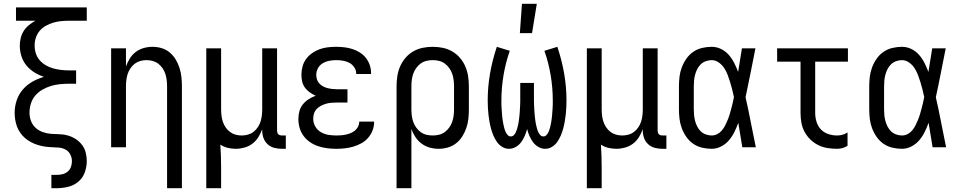

<svg xmlns="http://www.w3.org/2000/svg" viewBox="-20 -774 5040 1009"><path d="M250 215V145H279Q295 145 310 141Q325 137 336.5 127Q348 117 353 102.5Q358 88 358 73Q358 54 349 37Q340 20 323.5 11.5Q307 3 288 1.5Q269 0 250.5 -0.5Q232 -1 213.5 -4Q195 -7 177.5 -12.5Q160 -18 143 -27Q126 -36 112 -48Q98 -60 87 -75.5Q76 -91 69.5 -108.5Q63 -126 60 -144.5Q57 -163 57 -181Q57 -214 67.5 -246Q78 -278 99.5 -303Q121 -328 150 -344.5Q179 -361 211 -370Q184 -379 160 -394Q136 -409 118.5 -430.5Q101 -452 92.5 -479Q84 -506 84 -534Q84 -554 89 -574.5Q94 -595 105 -612Q116 -629 132 -642Q148 -655 166 -665H64V-735H436V-665H343Q322 -665 301 -663Q280 -661 260 -655Q240 -649 221 -638.5Q202 -628 188.5 -612Q175 -596 168.5 -576Q162 -556 162 -535Q162 -513 168.5 -493Q175 -473 189 -457Q203 -441 221.5 -430.5Q240 -420 260 -414.5Q280 -409 301 -406.5Q322 -404 343 -404H380V-334H343Q319 -334 294.5 -331.5Q270 -329 247 -322Q224 -315 202.5 -302.5Q181 -290 165.5 -272Q150 -254 142.5 -230Q135 -206 135 -182Q135 -159 143 -138Q151 -117 167.5 -102Q184 -87 206 -79.5Q228 -72 250 -70.5Q272 -69 294.5 -68.5Q317 -68 338.5 -61.5Q360 -55 379 -42.5Q398 -30 411.5 -12Q425 6 430.5 28Q436 50 436 72Q436 103 425.5 132Q415 161 392 180.5Q369 200 339 207.5Q309 215 279 215Z M858 215V-320Q858 -337 856 -353.5Q854 -370 849 -385.5Q844 -401 834.5 -415Q825 -429 812 -439Q799 -449 783 -453.5Q767 -458 750 -458Q733 -458 717 -453.5Q701 -449 688 -439Q675 -429 665.5 -415Q656 -401 651 -385.5Q646 -370 644 -353.5Q642 -337 642 -320V0H564V-520H642V-425Q650 -447 662.5 -467Q675 -487 693.5 -501Q712 -515 735 -521.5Q758 -528 781 -528Q806 -528 829.5 -521Q853 -514 872 -498Q891 -482 903.5 -461Q916 -440 923.5 -416.5Q931 -393 933.5 -368.5Q936 -344 936 -320V215Z M1064 215V-520H1142V-200Q1142 -183 1144 -166.5Q1146 -150 1151 -134.5Q1156 -119 1165.5 -105Q1175 -91 1188 -81Q1201 -71 1217 -66.5Q1233 -62 1250 -62Q1267 -62 1283 -66.5Q1299 -71 1312 -81Q1325 -91 1334.5 -105Q1344 -119 1349 -134.5Q1354 -150 1356 -166.5Q1358 -183 1358 -200V-520H1436V-87Q1436 -82 1437.5 -77Q1439 -72 1442.5 -68.5Q1446 -65 1451 -63.5Q1456 -62 1461 -62H1482V8H1461Q1441 8 1421.5 3Q1402 -2 1387 -15.5Q1372 -29 1365 -48Q1358 -67 1358 -87V-95Q1350 -73 1337.5 -53Q1325 -33 1306.5 -19Q1288 -5 1265 1.5Q1242 8 1219 8Q1198 8 1177 3Q1156 -2 1138 -14Q1140 16 1141 46.5Q1142 77 1142 107V215Z M1747 8Q1723 8 1699.5 5Q1676 2 1653 -5.5Q1630 -13 1610 -26.5Q1590 -40 1575.5 -59.5Q1561 -79 1554.5 -102Q1548 -125 1548 -149Q1548 -170 1553.5 -190Q1559 -210 1572 -226Q1585 -242 1602.5 -253Q1620 -264 1639 -271Q1623 -278 1608 -288.5Q1593 -299 1582.5 -313.5Q1572 -328 1568 -345.5Q1564 -363 1564 -381Q1564 -403 1570 -425Q1576 -447 1589 -464.5Q1602 -482 1620.5 -495Q1639 -508 1660 -515.5Q1681 -523 1703 -525.5Q1725 -528 1747 -528Q1768 -528 1789.5 -525.5Q1811 -523 1831.5 -516.5Q1852 -510 1870.5 -498.5Q1889 -487 1902.5 -470Q1916 -453 1923 -432.5Q1930 -412 1930 -390V-385H1852V-388Q1852 -405 1841.5 -420.5Q1831 -436 1815.5 -444Q1800 -452 1782.5 -455Q1765 -458 1747 -458Q1729 -458 1710.5 -454.5Q1692 -451 1676 -441.5Q1660 -432 1651 -415.5Q1642 -399 1642 -380Q1642 -368 1646 -356Q1650 -344 1658.5 -335Q1667 -326 1678 -320Q1689 -314 1701 -311Q1713 -308 1725.5 -306.5Q1738 -305 1750 -305H1806V-235H1750Q1736 -235 1722 -234Q1708 -233 1694 -229Q1680 -225 1667.5 -218.5Q1655 -212 1645 -202Q1635 -192 1630.5 -178.5Q1626 -165 1626 -150Q1626 -129 1636.5 -110Q1647 -91 1665.5 -80Q1684 -69 1705 -65.5Q1726 -62 1747 -62Q1760 -62 1773 -63Q1786 -64 1799 -67Q1812 -70 1824 -75Q1836 -80 1846 -88.5Q1856 -97 1862 -109Q1868 -121 1868 -134V-135H1946V-132Q1946 -109 1937.5 -87.5Q1929 -66 1914 -49Q1899 -32 1879 -21Q1859 -10 1837 -3.5Q1815 3 1792.5 5.5Q1770 8 1747 8Z M2064 215V-320Q2064 -347 2068 -373.5Q2072 -400 2082.5 -424.5Q2093 -449 2110.5 -469.5Q2128 -490 2151 -503.5Q2174 -517 2200.5 -522.5Q2227 -528 2254 -528Q2281 -528 2307.5 -522.5Q2334 -517 2357 -503.5Q2380 -490 2397.5 -469.5Q2415 -449 2425.5 -424.5Q2436 -400 2440 -373.5Q2444 -347 2444 -320V-200Q2444 -175 2441.5 -150.5Q2439 -126 2431 -102.5Q2423 -79 2410 -58Q2397 -37 2377.5 -21.5Q2358 -6 2334 1Q2310 8 2285 8Q2261 8 2238 1.5Q2215 -5 2196 -19Q2177 -33 2163.5 -53Q2150 -73 2142 -96V215ZM2254 -62Q2271 -62 2287.5 -66Q2304 -70 2317.5 -80Q2331 -90 2341 -104Q2351 -118 2356.5 -134Q2362 -150 2364 -166.5Q2366 -183 2366 -200V-320Q2366 -337 2364 -353.5Q2362 -370 2356.5 -386Q2351 -402 2341 -416Q2331 -430 2317.5 -440Q2304 -450 2287.5 -454Q2271 -458 2254 -458Q2237 -458 2220.5 -454Q2204 -450 2190.5 -440Q2177 -430 2167 -416Q2157 -402 2151.5 -386Q2146 -370 2144 -353.5Q2142 -337 2142 -320V-200Q2142 -183 2144 -166.5Q2146 -150 2151.5 -134Q2157 -118 2167 -104Q2177 -90 2190.5 -80Q2204 -70 2220.5 -66Q2237 -62 2254 -62Z M2655 8Q2636 8 2619.5 -2Q2603 -12 2592 -27.5Q2581 -43 2573.5 -60.5Q2566 -78 2561 -96Q2556 -114 2552.5 -133Q2549 -152 2547 -171Q2545 -190 2544 -208.5Q2543 -227 2543 -246Q2543 -318 2555.5 -389Q2568 -460 2591 -528L2659 -507Q2637 -444 2626 -378Q2615 -312 2615 -246Q2615 -235 2615 -225Q2615 -215 2616 -204.5Q2617 -194 2617.5 -184Q2618 -174 2619 -164Q2620 -154 2621.5 -143.5Q2623 -133 2625 -123Q2627 -113 2629.5 -103Q2632 -93 2636 -83.5Q2640 -74 2647 -65.5Q2654 -57 2664 -57Q2674 -57 2680.5 -64Q2687 -71 2691 -79.5Q2695 -88 2697.5 -97Q2700 -106 2702 -114.5Q2704 -123 2705.5 -132Q2707 -141 2708 -150.5Q2709 -160 2710 -169Q2711 -178 2711.5 -187Q2712 -196 2712.5 -205Q2713 -214 2713.5 -223.5Q2714 -233 2714 -242Q2714 -251 2714 -260V-338H2786V-260Q2786 -251 2786 -242Q2786 -233 2786.5 -223.5Q2787 -214 2787.5 -205Q2788 -196 2788.5 -187Q2789 -178 2790 -169Q2791 -160 2792 -150.5Q2793 -141 2794.5 -132Q2796 -123 2798 -114.5Q2800 -106 2802.5 -97Q2805 -88 2809 -79.5Q2813 -71 2819.5 -64Q2826 -57 2836 -57Q2846 -57 2853 -65.5Q2860 -74 2864 -83.5Q2868 -93 2870.5 -103Q2873 -113 2875 -123Q2877 -133 2878.5 -143.5Q2880 -154 2881 -164Q2882 -174 2882.5 -184Q2883 -194 2884 -204.5Q2885 -215 2885 -225Q2885 -235 2885 -246Q2885 -312 2874 -378Q2863 -444 2841 -507L2909 -528Q2932 -460 2944.5 -389Q2957 -318 2957 -246Q2957 -227 2956 -208.5Q2955 -190 2953 -171Q2951 -152 2947.5 -133Q2944 -114 2939 -96Q2934 -78 2926.5 -60.5Q2919 -43 2908 -27.5Q2897 -12 2880.5 -2Q2864 8 2845 8Q2826 8 2809 -2Q2792 -12 2781 -27Q2770 -42 2762.5 -59.5Q2755 -77 2750 -96Q2745 -77 2737.5 -59.5Q2730 -42 2719 -27Q2708 -12 2691 -2Q2674 8 2655 8ZM2712 -600 2723 -754H2801L2776 -600Z M3064 215V-520H3142V-200Q3142 -183 3144 -166.5Q3146 -150 3151 -134.5Q3156 -119 3165.5 -105Q3175 -91 3188 -81Q3201 -71 3217 -66.5Q3233 -62 3250 -62Q3267 -62 3283 -66.5Q3299 -71 3312 -81Q3325 -91 3334.5 -105Q3344 -119 3349 -134.5Q3354 -150 3356 -166.5Q3358 -183 3358 -200V-520H3436V-87Q3436 -82 3437.5 -77Q3439 -72 3442.5 -68.5Q3446 -65 3451 -63.5Q3456 -62 3461 -62H3482V8H3461Q3441 8 3421.5 3Q3402 -2 3387 -15.5Q3372 -29 3365 -48Q3358 -67 3358 -87V-95Q3350 -73 3337.5 -53Q3325 -33 3306.5 -19Q3288 -5 3265 1.5Q3242 8 3219 8Q3198 8 3177 3Q3156 -2 3138 -14Q3140 16 3141 46.5Q3142 77 3142 107V215Z M3720 8Q3695 8 3669.5 2Q3644 -4 3623 -18.5Q3602 -33 3587 -54.5Q3572 -76 3563 -100Q3554 -124 3551 -149Q3548 -174 3548 -200V-320Q3548 -346 3551 -371Q3554 -396 3563 -420Q3572 -444 3587 -465.5Q3602 -487 3623 -501.5Q3644 -516 3669.5 -522Q3695 -528 3720 -528Q3746 -528 3769.5 -516.5Q3793 -505 3810 -485.5Q3827 -466 3838.5 -443Q3850 -420 3859 -396Q3864 -427 3869 -458Q3874 -489 3879 -520H3950Q3937 -456 3924.5 -391.5Q3912 -327 3898 -263Q3913 -198 3925.5 -132Q3938 -66 3952 0H3881Q3876 -32 3870.5 -64Q3865 -96 3860 -128V-129Q3851 -104 3839.5 -80.5Q3828 -57 3811 -37Q3794 -17 3770 -4.5Q3746 8 3720 8ZM3720 -62Q3736 -62 3750 -69.5Q3764 -77 3774 -89Q3784 -101 3791 -115Q3798 -129 3804 -143.5Q3810 -158 3814.5 -173Q3819 -188 3823 -203Q3827 -218 3830.5 -233Q3834 -248 3837 -264Q3833 -283 3828 -303Q3823 -323 3817 -342.5Q3811 -362 3804 -380.5Q3797 -399 3786 -416Q3775 -433 3757.5 -445.5Q3740 -458 3720 -458Q3705 -458 3689.5 -452.5Q3674 -447 3663 -436.5Q3652 -426 3644.5 -411.5Q3637 -397 3633 -382Q3629 -367 3627.5 -351.5Q3626 -336 3626 -320V-200Q3626 -184 3627.5 -168.5Q3629 -153 3633 -138Q3637 -123 3644.5 -108.5Q3652 -94 3663 -83.5Q3674 -73 3689.5 -67.5Q3705 -62 3720 -62Z M4379 8Q4354 8 4328.5 4Q4303 0 4280 -11.5Q4257 -23 4238.5 -41Q4220 -59 4208 -81.5Q4196 -104 4191.5 -129Q4187 -154 4187 -180V-450H4064V-520H4436V-450H4264V-180Q4264 -157 4271 -134Q4278 -111 4294 -94Q4310 -77 4333 -69.5Q4356 -62 4379 -62Q4394 -62 4408 -66Q4422 -70 4434 -78V-8Q4422 0 4408 4Q4394 8 4379 8Z M4720 8Q4695 8 4669.5 2Q4644 -4 4623 -18.5Q4602 -33 4587 -54.5Q4572 -76 4563 -100Q4554 -124 4551 -149Q4548 -174 4548 -200V-320Q4548 -346 4551 -371Q4554 -396 4563 -420Q4572 -444 4587 -465.5Q4602 -487 4623 -501.5Q4644 -516 4669.5 -522Q4695 -528 4720 -528Q4746 -528 4769.5 -516.5Q4793 -505 4810 -485.5Q4827 -466 4838.5 -443Q4850 -420 4859 -396Q4864 -427 4869 -458Q4874 -489 4879 -520H4950Q4937 -456 4924.5 -391.5Q4912 -327 4898 -263Q4913 -198 4925.5 -132Q4938 -66 4952 0H4881Q4876 -32 4870.5 -64Q4865 -96 4860 -128V-129Q4851 -104 4839.5 -80.5Q4828 -57 4811 -37Q4794 -17 4770 -4.5Q4746 8 4720 8ZM4720 -62Q4736 -62 4750 -69.5Q4764 -77 4774 -89Q4784 -101 4791 -115Q4798 -129 4804 -143.5Q4810 -158 4814.5 -173Q4819 -188 4823 -203Q4827 -218 4830.5 -233Q4834 -248 4837 -264Q4833 -283 4828 -303Q4823 -323 4817 -342.5Q4811 -362 4804 -380.5Q4797 -399 4786 -416Q4775 -433 4757.5 -445.5Q4740 -458 4720 -458Q4705 -458 4689.5 -452.5Q4674 -447 4663 -436.5Q4652 -426 4644.5 -411.5Q4637 -397 4633 -382Q4629 -367 4627.5 -351.5Q4626 -336 4626 -320V-200Q4626 -184 4627.5 -168.5Q4629 -153 4633 -138Q4637 -123 4644.5 -108.5Q4652 -94 4663 -83.5Q4674 -73 4689.5 -67.5Q4705 -62 4720 -62Z"/></svg>

Font: Iosevka
Style: Regular
Weight: 400
Monospace: yes
Designer: Belleve Invis
Foundry: Belleve Invis
Version: Version 33.2.3; ttfautohint (v1.8.4)